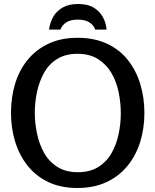

<svg xmlns="http://www.w3.org/2000/svg" viewBox="-20 -929 777 960"><path d="M367 11Q284 11 222 -18.5Q160 -48 118.5 -100Q77 -152 56 -220Q35 -288 35 -365Q35 -442 55.5 -510Q76 -578 118 -629.5Q160 -681 222.5 -710.5Q285 -740 368 -740Q451 -740 514 -711Q577 -682 618.5 -630Q660 -578 681 -510Q702 -442 702 -364Q702 -286 680.5 -218Q659 -150 616.5 -98.5Q574 -47 511.5 -18Q449 11 367 11ZM369 -68Q430 -68 471.5 -94Q513 -120 537.5 -163Q562 -206 573 -258Q584 -310 584 -362Q584 -414 573.5 -466.5Q563 -519 538 -562.5Q513 -606 471 -633Q429 -660 368 -660Q307 -660 265.5 -634Q224 -608 200 -564.5Q176 -521 165 -469Q154 -417 154 -366Q154 -314 165 -261.5Q176 -209 200 -165.5Q224 -122 266 -95Q308 -68 369 -68ZM225 -781Q230 -817 246.5 -845.5Q263 -874 293.5 -891.5Q324 -909 371 -909Q418 -909 447.5 -891.5Q477 -874 493.5 -845Q510 -816 513 -781H456Q449 -803 427 -817Q405 -831 369 -831Q333 -831 311.5 -817Q290 -803 282 -781Z"/></svg>

Font: Rosario Light SemiBold
Style: Regular
Weight: 600
Version: Version 1.101; ttfautohint (v1.8.1.43-b0c9)